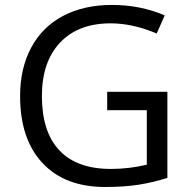

<svg xmlns="http://www.w3.org/2000/svg" viewBox="-20 -744 768 774"><path d="M412.1 -374H654.8V-26.9Q598.1 -8.8 539.6 0.5Q481 9.8 403.8 9.8Q241.7 9.8 151.4 -86.7Q61 -183.1 61 -356.9Q61 -468.3 105.7 -552Q150.4 -635.7 234.4 -679.9Q318.4 -724.1 431.2 -724.1Q545.4 -724.1 644 -682.1L611.8 -608.9Q515.1 -649.9 425.8 -649.9Q295.4 -649.9 222.2 -572.3Q148.9 -494.6 148.9 -356.9Q148.9 -212.4 219.5 -137.7Q290 -63 426.8 -63Q501 -63 571.8 -80.1V-299.8H412.1Z"/></svg>

Font: f01333215
Style: Regular
Weight: 400
Foundry: Ascender Corporation
Version: Version 1.10